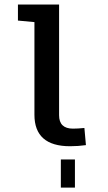

<svg xmlns="http://www.w3.org/2000/svg" viewBox="-20 -645 478 852"><path d="M242.2 -133.8Q242.2 -74.2 303.7 -74.2Q325.2 -74.2 354.5 -77.1L361.3 -1Q327.1 3.9 291 3.9Q132.8 3.9 132.8 -135.7V-546.9L59.6 -553.7V-625H242.2ZM250 62.5H312.5V187.5H250Z"/></svg>

Font: Sudo
Style: Bold
Weight: 700
Monospace: yes
Designer: Jens Kutilek
Foundry: Jens Kutilek
Version: Version 0.040